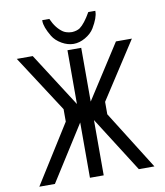

<svg xmlns="http://www.w3.org/2000/svg" viewBox="-96 -976 907 1054"><g transform="rotate(-10 358.0 -448.5)"><path d="M361.8 -804.7C341.8 -805.2 325.2 -809.6 313 -817.4C287.6 -834.5 267.1 -860.8 251 -897.5H211.4V-892.6C211.4 -870.6 222.2 -841.3 243.7 -805.2C254.9 -786.6 271.5 -771 294.4 -757.8C315.9 -745.6 337.9 -739.3 359.4 -739.3C380.9 -739.3 402.8 -745.6 424.3 -757.8C447.3 -771 463.9 -786.6 475.1 -805.2C496.6 -841.3 507.3 -870.6 507.3 -892.6V-897.5H468.3C445.8 -857.9 424.8 -831.1 405.8 -817.4C394.5 -810.1 379.9 -805.7 361.8 -804.7ZM124 0 319.3 -308.1V0H396V-308.1L591.8 0H678.7L473.6 -326.7V-396L678.7 -712.4H589.8L396 -411.1V-710.9H319.3V-411.1L126 -712.4H37.1L242.2 -396V-326.7L37.1 0Z"/></g></svg>

Font: Tuffy
Style: Regular
Weight: 500
Designer: Thatcher Ulrich, Karoly Barta and Michael Everson
Version: Version 001.270